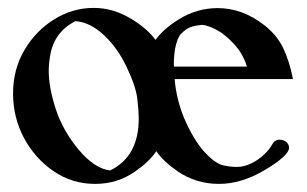

<svg xmlns="http://www.w3.org/2000/svg" viewBox="-20 -448 768 481"><path d="M255.9 -21Q327.6 -55.7 327.6 -151.4Q327.6 -168.9 324 -200.4Q320.3 -231.9 297.1 -280.5Q273.9 -329.1 239.5 -360.8Q205.1 -392.6 168.9 -395Q116.2 -368.2 106 -310.5Q102.1 -289.1 102.1 -270.5Q102.1 -228 120.1 -173.6Q138.2 -119.1 177.7 -72.3Q217.3 -25.4 255.9 -21ZM598.6 -281.2Q589.4 -312 567.1 -336.7Q544.9 -361.3 522.9 -373Q501 -384.8 485.8 -385.7Q466.8 -383.8 456.1 -379.6Q445.3 -375.5 431.6 -361.3Q415.5 -336.9 415.5 -285.6L416 -281.2ZM371.6 -69.3Q354.5 -43.5 319.3 -19Q274.9 12.7 218.3 12.7Q160.6 12.7 114 -19.3Q67.4 -51.3 40 -102.5Q12.7 -153.8 12.7 -213.9Q12.7 -274.4 41.3 -322.8Q69.8 -371.1 116 -399.7Q162.1 -428.2 214.8 -428.2Q264.6 -428.2 311 -399.4Q349.6 -375.5 369.6 -348.1Q389.2 -375.5 427.7 -399.4Q473.1 -427.7 525.4 -427.7Q586.9 -427.7 641.6 -385.3Q673.3 -360.8 689.2 -328.1Q705.1 -295.4 713.9 -250H417.5Q421.4 -202.1 439.9 -155.3Q464.4 -97.7 492.4 -67.1Q520.5 -36.6 542 -33.2Q558.1 -29.8 573.2 -29.8Q591.3 -29.8 609.4 -38.6Q627.4 -47.4 641.6 -60.8Q655.8 -74.2 662.6 -87.4Q667 -96.2 678.2 -98.1Q691.4 -98.1 697.8 -92Q704.1 -85.9 704.1 -77.6Q704.1 -58.1 641.6 -21Q584 12.7 528.8 12.7Q471.2 12.7 425.3 -18.6Q389.2 -43.5 371.6 -69.3Z"/></svg>

Font: Quaaykop
Style: Medium
Weight: 500
Designer: Tup Wanders
Foundry: Free font, DO NOT SELL
Version: Version 1.00;July 31, 2023;FontCreator 11.5.0.2430 64-bit